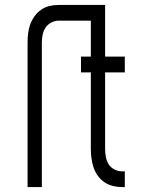

<svg xmlns="http://www.w3.org/2000/svg" viewBox="-20 -760 590 780"><path d="M150 0H92V-585Q92 -604 94 -623Q96 -642 102.5 -660Q109 -678 120 -693.5Q131 -709 146.5 -720Q162 -731 180.5 -735.5Q199 -740 218 -740H378V-676H218Q202 -676 187.5 -668Q173 -660 164.5 -647Q156 -634 153 -617.5Q150 -601 150 -585ZM487 0H476Q457 0 438.5 -4.5Q420 -9 404 -20Q388 -31 377 -46.5Q366 -62 360 -80Q354 -98 351.5 -117Q349 -136 349 -155V-466H309V-530H349V-740H407V-530H487V-466H407V-155Q407 -139 410 -122.5Q413 -106 421.5 -92.5Q430 -79 445 -71.5Q460 -64 476 -64H487Z"/></svg>

Font: Lode
Style: Regular
Weight: 400
Monospace: yes
Designer: Belleve Invis
Foundry: Belleve Invis
Version: Version 29.2.0; ttfautohint (v1.8.3)